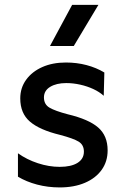

<svg xmlns="http://www.w3.org/2000/svg" viewBox="-20 -780 527 814"><path d="M233.3 14.6Q182.7 14.6 137.1 2.5Q91.6 -9.6 56.1 -30.9V-130.2Q93.8 -103.3 140.6 -88Q187.4 -72.6 233.2 -72.6Q281.6 -72.6 308.7 -89.5Q335.7 -106.4 335.7 -137.1Q335.7 -165.8 313.5 -179.5Q291.2 -193.2 234.2 -208.2Q147.9 -229.1 106.9 -264.4Q65.9 -299.6 65.9 -362.8Q65.9 -407.5 90.8 -441.8Q115.6 -476.2 159.1 -495.6Q202.7 -515 259.4 -515Q305.5 -515 347 -504Q388.6 -493 422.4 -472.6L419.8 -373.9Q401.7 -390.3 375.8 -402.4Q349.9 -414.4 320.1 -421.1Q290.3 -427.8 260.8 -427.8Q218.9 -427.8 192.6 -411.7Q166.3 -395.6 166.3 -366.9Q166.3 -337.4 190 -323.5Q213.8 -309.6 267.3 -295.5Q355.9 -274.4 396.1 -239.5Q436.3 -204.7 436.3 -142.6Q436.3 -95 410.9 -59.7Q385.5 -24.4 339.8 -4.9Q294.1 14.6 233.3 14.6ZM191.9 -585 285.9 -759.5H397.3L292.8 -585Z"/></svg>

Font: Geologica-Sharp
Style: Regular
Weight: 100
Designer: Sindre Bremnes, Frode Helland
Foundry: Monokrom Skriftforlag AS
Version: Version 1.010;gftools[0.9.28]